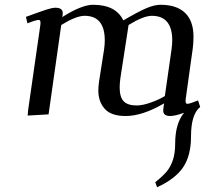

<svg xmlns="http://www.w3.org/2000/svg" viewBox="-20 -476 866 799"><path d="M87.9 -405.8Q151.9 -429.2 174.6 -436.5Q197.3 -443.8 210.9 -443.8Q241.2 -443.8 241.2 -420.9Q241.2 -416 240.2 -411.1L238.8 -404.8Q319.8 -456.1 367.2 -456.1Q462.4 -456.1 493.2 -391.1Q555.7 -427.7 589.1 -441.9Q622.6 -456.1 647.9 -456.1Q715.3 -456.1 750.2 -422.4Q785.2 -388.7 785.2 -323.2Q785.2 -298.8 782.2 -274.9L752.9 -64.9Q750 -43.9 759.8 -43.9Q769.5 -43.9 804.2 -58.1L813 -30.8Q774.9 -0.5 774.9 91.8Q774.9 171.4 742.2 220Q709.5 268.6 633.8 303.2L626 282.2Q656.2 258.3 673.1 238.5Q689.9 218.8 699.5 189.9Q709 161.1 709 121.1Q709 38.1 746.1 -6.8Q708.5 6.8 688 6.8Q659.2 6.8 659.2 -16.1Q659.2 -21.5 661.1 -35.2L663.1 -45.9Q572.8 6.8 502.9 6.8Q442.4 6.8 415.8 -23.2Q389.2 -53.2 389.2 -99.1Q389.2 -114.7 392.1 -136.2L413.1 -270Q416 -291.5 416 -308.1Q416 -410.2 332 -410.2Q296.9 -410.2 234.9 -372.1L182.1 0L95.2 4.9L97.2 -19L147.9 -372.1Q150.9 -393.1 141.1 -393.1Q129.9 -393.1 94.2 -378.9ZM478 -111.8Q478 -71.8 494.9 -54.4Q511.7 -37.1 548.8 -37.1Q574.2 -37.1 609.6 -50Q645 -63 666 -76.2L693.8 -270Q696.8 -291.5 696.8 -308.1Q696.8 -410.2 611.8 -410.2Q577.1 -410.2 515.1 -372.1L481 -150.9Q478 -129.9 478 -111.8Z"/></svg>

Font: Dehuti
Style: Bold-Italic
Weight: 700
Version: Version 1.2